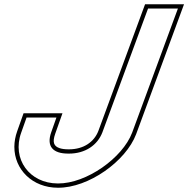

<svg xmlns="http://www.w3.org/2000/svg" viewBox="-20 -810 883 900"><path d="M648.1 -700 674 -770H814L788.1 -700L599.7 -189L599.3 -188C554.8 -70 385.2 51 251.6 50C117.6 50 35 -65 79.3 -188L104.5 -259H244.5L220.1 -190C197.8 -127 223.8 -89 303.2 -90C380.2 -90 436.9 -130 459.7 -189ZM660 -790 441 -196.1C421.5 -145.4 373 -110 303.1 -110C284 -109.8 269.6 -112 259 -115.6C233 -124.6 224.3 -141.9 238.9 -183.3L272.8 -279H90.4L60.5 -194.7C51.7 -170.3 47.4 -145.7 47.3 -122.1C46.9 -15.3 132.2 70 251.5 70C394.8 71.1 570.1 -54 618.1 -181L842.6 -790Z"/></svg>

Font: Nordica Plus
Style: NordicaClassicRgOblOl
Weight: 500
Version: Version 1.01